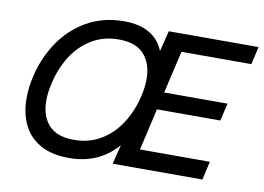

<svg xmlns="http://www.w3.org/2000/svg" viewBox="-76 -817 1298 945"><g transform="rotate(10 573.0 -345.0)"><path d="M64.5 -244.1Q64.5 -296.9 77.6 -354Q99.6 -449.7 152.3 -528.3Q205.1 -606.9 286.6 -653.6Q368.2 -700.2 472.7 -700.2Q551.3 -700.2 600.8 -670.2Q650.4 -640.1 670.9 -586.4L696.8 -689.9H1145.5L1125 -601.1H775.9L726.6 -389.2H1043.5L1022.9 -301.3H706.1L658.2 -92.3H1007.3L986.3 0H538.1L562 -96.7Q470.2 9.8 320.8 9.8Q233.9 9.8 176.5 -22.9Q119.1 -55.7 91.8 -112.8Q64.5 -169.9 64.5 -244.1ZM619.6 -354Q629.9 -397.9 629.9 -439Q629.9 -515.6 589.1 -561.5Q548.3 -607.4 462.9 -607.4Q385.3 -607.4 325.7 -570.8Q266.1 -534.2 228 -472.9Q189.9 -411.6 172.9 -335.9Q162.1 -289.1 162.1 -250Q162.1 -173.3 202.6 -127.9Q243.2 -82.5 329.6 -82.5Q406.2 -82.5 465.8 -119.1Q525.4 -155.8 563.7 -217Q602.1 -278.3 619.6 -354Z"/></g></svg>

Font: Acari Sans Medium
Style: Italic
Weight: 500
Italic angle: -13°
Designer: Alfredo Marco Pradil and Stefan Peev
Foundry: Hanken Design Co.
Version: Version 1.045